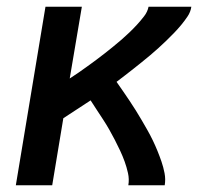

<svg xmlns="http://www.w3.org/2000/svg" viewBox="-20 -550 640 570"><path d="M27 0 115 -530H223L187 -317Q201 -326 214 -335Q227 -344 240 -353.5Q253 -363 266 -372.5Q279 -382 291.5 -392Q304 -402 316.5 -412Q329 -422 341 -432.5Q353 -443 364.5 -454Q376 -465 387 -477Q398 -489 408 -502Q418 -515 421 -530H548Q546 -515 537 -501.5Q528 -488 518 -476Q508 -464 496.5 -452Q485 -440 473.5 -429Q462 -418 450.5 -407.5Q439 -397 426.5 -386.5Q414 -376 401.5 -366Q389 -356 376.5 -346Q364 -336 351.5 -326.5Q339 -317 326 -307Q336 -293 345.5 -279Q355 -265 364.5 -251Q374 -237 383 -222.5Q392 -208 400.5 -193.5Q409 -179 417.5 -164Q426 -149 433.5 -133.5Q441 -118 447.5 -102Q454 -86 459.5 -70Q465 -54 468.5 -36Q472 -18 469 0H361Q364 -18 360 -36Q356 -54 350 -70.5Q344 -87 336.5 -103Q329 -119 321 -134.5Q313 -150 304.5 -165Q296 -180 286.5 -194.5Q277 -209 267.5 -223.5Q258 -238 249 -252Q229 -239 208.5 -225.5Q188 -212 168 -199L135 0Z"/></svg>

Font: Iosevka Curly SmBdExObl
Style: Regular
Weight: 600
Width: 7
Italic angle: -9°
Monospace: yes
Designer: Belleve Invis
Foundry: Belleve Invis
Version: Version 11.1.0; ttfautohint (v1.8.3)